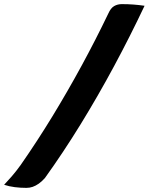

<svg xmlns="http://www.w3.org/2000/svg" viewBox="-51 -778 721 931"><path d="M650 -750Q580 -602 502 -457Q424 -312 340 -175.5Q256 -39 167 85Q152 102 137 112.5Q122 123 107.5 128Q93 133 77 133Q48 133 20.5 129.5Q-7 126 -31 118Q-14 100 6.5 76.5Q27 53 50 21Q130 -94 203.5 -214.5Q277 -335 345 -460Q413 -585 474 -712Q486 -739 502.5 -748.5Q519 -758 540 -758Q569 -758 595.5 -756Q622 -754 650 -750Z"/></svg>

Font: Rec Mono Semicasual
Style: Bold Italic
Weight: 700
Italic angle: -10°
Version: Version 1.085; ttfautohint (v1.8.4.7-5d5b)